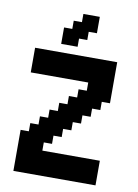

<svg xmlns="http://www.w3.org/2000/svg" viewBox="-84 -797 612 853"><g transform="rotate(10 222.0 -370.5)"><path d="M296.3 -740.7V-666.7H259.3V-629.6H222.2V-592.6H148.1V-666.7H185.2V-703.7H222.2V-740.7ZM148.1 -111.1H407.4V0H37V-185.2H74.1V-222.2H111.1V-259.3H148.1V-296.3H185.2V-333.3H222.2V-370.4H259.3V-407.4H296.3V-444.4H37V-555.6H407.4V-370.4H370.4V-333.3H333.3V-296.3H296.3V-259.3H259.3V-222.2H222.2V-185.2H185.2V-148.1H148.1Z"/></g></svg>

Font: Jersey 15
Style: Regular
Weight: 400
Designer: Sarah Cadigan-Fried
Version: Version 1.001; ttfautohint (v1.8.4.7-5d5b)